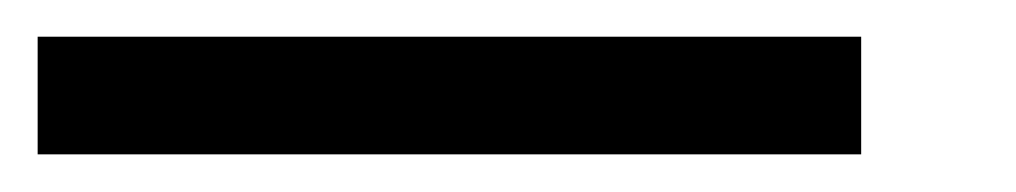

<svg xmlns="http://www.w3.org/2000/svg" viewBox="-20 -332 540 102"><path d="M0 -312.5H437.5V-250H0Z"/></svg>

Font: NeoDunggeunmo Pro
Style: Regular
Weight: 400
Version: Version 1.020